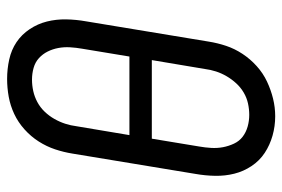

<svg xmlns="http://www.w3.org/2000/svg" viewBox="-147 -639 794 540"><g transform="rotate(90 250.0 -369.0)"><path d="M202 8Q174 8 147 2Q120 -4 98.5 -18.5Q77 -33 62 -55.5Q47 -78 40.5 -104Q34 -130 34.5 -158Q35 -186 40 -214L97 -559Q101 -584 109 -608Q117 -632 131.5 -654Q146 -676 166 -694Q186 -712 209.5 -723Q233 -734 257.5 -740Q282 -746 307 -746Q335 -746 361.5 -738.5Q388 -731 410 -716.5Q432 -702 447 -679.5Q462 -657 468.5 -631Q475 -605 474.5 -577Q474 -549 469 -521L412 -176Q408 -151 400 -127Q392 -103 378 -81Q364 -59 344 -41Q324 -23 300.5 -12Q277 -1 252 3.5Q227 8 202 8ZM370 -399 392 -532Q395 -549 396 -566Q397 -583 394 -599Q391 -615 384 -630Q377 -645 364.5 -654.5Q352 -664 336 -668.5Q320 -673 303 -673Q287 -673 271 -669.5Q255 -666 240.5 -657.5Q226 -649 214.5 -636.5Q203 -624 194.5 -609.5Q186 -595 181 -579.5Q176 -564 174 -548L149 -399ZM204 -62Q220 -62 236 -65.5Q252 -69 267 -77Q282 -85 294 -97.5Q306 -110 314.5 -125Q323 -140 328 -155.5Q333 -171 335 -187L360 -336H139L117 -203Q114 -186 113 -169Q112 -152 115 -136Q118 -120 125 -106Q132 -92 143.5 -81.5Q155 -71 171 -66.5Q187 -62 204 -62Z"/></g></svg>

Font: Iosevka Gothic
Style: Italic
Weight: 400
Italic angle: -9°
Monospace: yes
Designer: Belleve Invis
Foundry: Belleve Invis
Version: Version 15.5.1; ttfautohint (v1.8.4)